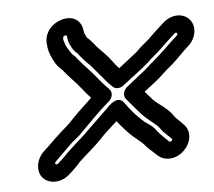

<svg xmlns="http://www.w3.org/2000/svg" viewBox="-42 -590 634 570"><g transform="rotate(-5 275.5 -305.0)"><path d="M165 -494C170 -496 172 -495 173 -492C173 -485 175 -474 179 -467C183 -458 187 -449 196 -442C205 -433 209 -425 225 -409C234 -401 240 -393 247 -385L269 -359C277 -349 285 -340 295 -331C303 -323 317 -324 327 -332C352 -352 381 -372 406 -394L410 -398C416 -405 432 -416 444 -428C456 -440 466 -449 480 -462L491 -472C492 -473 496 -476 499 -473C501 -470 499 -467 498 -466L487 -456C466 -437 449 -419 430 -403L416 -391C410 -386 403 -379 392 -370C373 -355 356 -341 338 -327C327 -318 322 -302 331 -291C342 -278 356 -262 367 -249C388 -224 414 -210 424 -196C435 -179 449 -171 454 -164C455 -163 456 -163 457 -162C459 -157 451 -151 447 -155C435 -167 422 -179 415 -188C403 -206 387 -213 380 -219C365 -232 348 -249 335 -267L323 -283C306 -303 281 -278 272 -268C255 -251 233 -231 216 -214C197 -194 169 -171 146 -149C140 -143 134 -136 125 -128L113 -117C109 -113 101 -119 107 -124L118 -135C136 -152 145 -162 160 -176L184 -196L186 -198C216 -228 248 -262 279 -288C290 -297 295 -314 284 -325C275 -334 266 -344 260 -351C241 -376 217 -399 198 -422L191 -431C190 -432 188 -433 187 -434C181 -439 178 -446 168 -462C166 -467 155 -490 165 -494ZM111 -476C112 -460 115 -446 123 -431C128 -421 133 -408 150 -394C158 -384 165 -376 177 -363C196 -344 209 -324 228 -304C220 -296 211 -287 203 -280C180 -259 171 -248 154 -231L130 -210C110 -192 103 -184 87 -169L75 -158C51 -135 46 -99 65 -79C84 -59 120 -61 144 -83L156 -94C165 -102 171 -109 179 -118C198 -136 228 -160 250 -184C261 -196 280 -212 297 -228C311 -211 326 -193 342 -179C357 -166 368 -158 372 -153C383 -139 398 -128 409 -117C430 -97 465 -100 488 -123C511 -145 517 -180 495 -201C485 -212 472 -223 469 -228C452 -255 422 -268 408 -285C401 -293 396 -299 388 -308C406 -322 432 -341 447 -356L459 -367C481 -384 500 -404 519 -423L528 -431C555 -455 558 -491 539 -511C520 -531 485 -530 459 -505L449 -496C436 -484 425 -474 411 -460C403 -453 388 -442 375 -428C358 -414 339 -400 319 -384C317 -387 314 -389 311 -393L289 -421C281 -430 274 -437 264 -447C253 -458 247 -470 231 -483C231 -483 229 -489 225 -496C224 -498 224 -502 223 -507C212 -576 106 -543 111 -476Z"/></g></svg>

Font: Blanket
Style: OutlineObl
Weight: 400
Foundry: Cannot Into Space Fonts
Version: Version 0.9